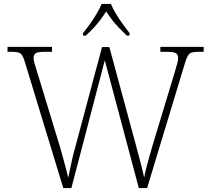

<svg xmlns="http://www.w3.org/2000/svg" viewBox="-20 -951 1067 971"><path d="M105 -640Q95 -673 83 -681Q71 -689 39 -689H18V-714H243V-689H206Q170 -689 160 -681.5Q150 -674 150 -657Q150 -648 154 -633Q158 -618 166 -593L284 -206Q293 -174 299.5 -150.5Q306 -127 312 -104Q318 -81 325 -52Q334 -94 341.5 -130Q349 -166 361 -208L496 -713H533L666 -222Q679 -173 690 -132Q701 -91 709 -53Q713 -75 720 -102Q727 -129 735 -158Q743 -187 752 -217L865 -590Q872 -614 876.5 -630.5Q881 -647 881 -657Q881 -674 870.5 -681.5Q860 -689 823 -689H791V-714H1010V-689H984Q962 -689 950 -685.5Q938 -682 931 -670.5Q924 -659 916 -634L724 0H682L510 -646L341 0H300ZM400 -784Q416 -803 434.5 -829Q453 -855 469 -882Q485 -909 494 -931H541Q550 -909 566 -882Q582 -855 601 -829Q620 -803 635 -784V-771H621Q598 -793 580 -812Q562 -831 547 -850.5Q532 -870 517 -893Q502 -870 487.5 -850.5Q473 -831 455.5 -812Q438 -793 414 -771H400Z"/></svg>

Font: Noto Serif Hentaigana ExtraLight
Style: Regular
Weight: 200
Designer: Kazuhiro Yamada
Foundry: nipponia
Version: Version 1.000